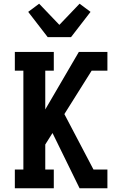

<svg xmlns="http://www.w3.org/2000/svg" viewBox="-20 -1015 640 1035"><path d="M60 0V-101H106V-634H60V-735H270V-634H224V-425L405 -735H559V-634H474L327 -400L484 -101H559V0H409L263 -298L224 -236V-101H270V0ZM237 -815 132 -951 191 -995 300 -881 409 -995 468 -951 363 -815Z"/></svg>

Font: Iosevka HT Extended
Style: Bold
Weight: 700
Width: 7
Monospace: yes
Designer: Belleve Invis
Foundry: Belleve Invis
Version: Version 32.3.0; ttfautohint (v1.8.4)